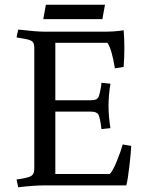

<svg xmlns="http://www.w3.org/2000/svg" viewBox="-20 -784 623 812"><path d="M214 -312V-48H444Q457 -60 474.5 -103.5Q492 -147 499 -173L535 -167Q534 -139 527 -79.5Q520 -20 514 0H170Q124 0 57 8L50 -25Q90 -30 107.5 -37.5Q125 -45 125 -69V-583Q125 -607 109 -613Q96 -619 60 -624L50 -626L57 -659Q133 -650 170 -650H421Q466 -650 503 -656Q506 -620 506 -581Q506 -542 503 -501L466 -495Q452 -580 434 -603H214V-360H364Q392 -360 397 -375Q403 -389 408 -422L409 -434L447 -430Q439 -380 439 -336Q439 -292 447 -242L409 -238Q404 -281 397.5 -296.5Q391 -312 364 -312ZM163 -703 174 -764H424L413 -703Z"/></svg>

Font: Buenard
Style: Regular
Weight: 400
Designer: Gustavo Ibarra
Foundry: FontFuror
Version: Version 1.001 2011